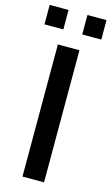

<svg xmlns="http://www.w3.org/2000/svg" viewBox="-142 -915 558 963"><g transform="rotate(15 137.5 -433.5)"><path d="M81 0V-686H193V0ZM-10 -766V-867H88V-766ZM186 -766V-867H285V-766Z"/></g></svg>

Font: Archivo SemiBold Medium
Style: Regular
Weight: 500
Version: Version 2.001